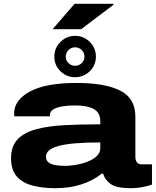

<svg xmlns="http://www.w3.org/2000/svg" viewBox="-20 -975 817 1007"><path d="M256 -822 371 -955H575V-950L406 -822ZM374 -570Q329 -570 297 -601.5Q265 -633 265 -678Q265 -723 297 -755Q329 -787 374 -787Q419 -787 451 -755Q483 -723 483 -678Q483 -633 451 -601.5Q419 -570 374 -570ZM374 -630Q394 -630 408.5 -644Q423 -658 423 -678Q423 -698 408.5 -712.5Q394 -727 374 -727Q354 -727 339.5 -712.5Q325 -698 325 -678Q325 -658 339.5 -644Q354 -630 374 -630ZM270 12Q204 12 151.5 -1.5Q99 -15 68.5 -49Q38 -83 38 -145Q38 -208 72 -244Q106 -280 169 -297Q232 -314 317.5 -318.5Q403 -323 506 -323V-339Q506 -384 472 -403Q438 -422 372 -422Q339 -422 309.5 -417.5Q280 -413 261 -402Q242 -391 242 -373V-365H55Q54 -372 54 -380Q54 -450 137 -495Q220 -540 382 -540Q530 -540 610 -500Q690 -460 690 -363V-152Q690 -135 698 -124Q706 -113 723 -113H777V-7Q762 -1 731 5.5Q700 12 665 12Q591 12 560.5 -10Q530 -32 521 -64H513Q470 -29 408.5 -8.5Q347 12 270 12ZM322 -105Q344 -105 375.5 -110Q407 -115 436.5 -126Q466 -137 486 -155Q506 -173 506 -198V-228Q357 -228 289 -210Q221 -192 221 -153Q221 -133 235.5 -122.5Q250 -112 273.5 -108.5Q297 -105 322 -105Z"/></svg>

Font: Archivo Expanded ExtraBold
Style: Regular
Weight: 800
Width: 7
Designer: Hector Gatti
Foundry: Omnibus-Type
Version: Version 2.001; ttfautohint (v1.8.3)